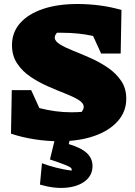

<svg xmlns="http://www.w3.org/2000/svg" viewBox="-20 -693 678 961"><path d="M276 14Q217 14 154.5 4.5Q92 -5 35 -24L39 -242H136L177 -152Q216 -142 256 -136.5Q296 -131 336 -131Q363 -131 389 -133Q393 -139 396 -145Q399 -151 399 -158Q399 -177 373 -193Q347 -209 306 -225Q265 -241 219.5 -261Q174 -281 133 -308.5Q92 -336 66 -375Q40 -414 40 -467Q40 -531 80.5 -577Q121 -623 194.5 -648Q268 -673 368 -673Q425 -673 481 -665.5Q537 -658 588 -643L584 -425H486L446 -513Q373 -529 291 -529Q278 -529 265 -529Q254 -516 254 -505Q254 -487 280 -471Q306 -455 346.5 -439Q387 -423 433 -402.5Q479 -382 519.5 -354.5Q560 -327 586 -289Q612 -251 612 -199Q612 -134 569 -86Q526 -38 450.5 -12Q375 14 276 14ZM260 -18H336L324 28Q387 47 415 73.5Q443 100 443 138Q443 184 407 212.5Q371 241 311.5 246.5Q252 252 180 231L190 124Q225 137 262.5 146.5Q300 156 338 161Q339 159 339 156Q339 150 332.5 145Q326 140 303 131Q280 122 230 105Z"/></svg>

Font: Piazzolla SC Black
Style: Regular
Weight: 900
Designer: Juan Pablo del Peral
Foundry: Huerta Tipografica
Version: Version 1.330